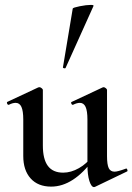

<svg xmlns="http://www.w3.org/2000/svg" viewBox="-20 -751 541 784"><path d="M75 -114V-263Q75 -298 67.5 -314.5Q60 -331 44 -331Q31 -331 16 -323H15Q11 -323 9 -328Q7 -333 10 -335L136 -394L141 -395Q145 -395 150 -391Q155 -387 155 -384V-157Q155 -101 175.5 -73.5Q196 -46 238 -46Q270 -46 302.5 -64.5Q335 -83 356 -113L362 -101Q280 11 189 11Q135 11 105 -22.5Q75 -56 75 -114ZM448 -50Q460 -50 493 -62L495 -63Q498 -63 500 -58Q502 -53 499 -51L368 12L364 13Q353 13 345 -12Q337 -37 337 -79V-263Q337 -298 329.5 -314.5Q322 -331 306 -331Q294 -331 278 -323H277Q273 -323 271 -328.5Q269 -334 273 -335L399 -394L403 -395Q407 -395 412 -391Q417 -387 417 -384V-113Q417 -79 424 -64.5Q431 -50 448 -50ZM244 -472Q241 -472 238.5 -473.5Q236 -475 237 -476L277 -716Q278 -720 305.5 -725.5Q333 -731 351 -731Q363 -731 362 -727L248 -474Q248 -472 244 -472Z"/></svg>

Font: Cormorant Infant SemiBold
Style: Regular
Weight: 600
Designer: Christian Thalmann (Catharsis Fonts)
Foundry: Catharsis Fonts
Version: Version 4.000